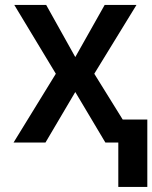

<svg xmlns="http://www.w3.org/2000/svg" viewBox="-20 -565 604 761"><path d="M163 -545.5H36.6L201.3 -272.7L33.7 0H160.2L278.4 -200.3L397.7 0H448.9V175.8H563.9V-91.3H466.3L353.7 -272.7L521 -545.5H394.9L278.4 -338.8Z"/></svg>

Font: Magic Ui Pro Semi Bold
Style: Regular
Weight: 600
Designer: Stefan Endress, Andreas Faust
Version: Version 1.000;FEAKit 1.0